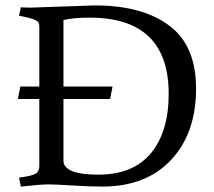

<svg xmlns="http://www.w3.org/2000/svg" viewBox="-20 -680 790 708"><path d="M95 -652 329 -660Q500 -660 598 -590Q703 -517 703 -353Q703 -189 611 -90.5Q519 8 357 8Q311 8 248 4Q185 0 157 0Q129 0 57 8L50 -25Q90 -30 107.5 -37.5Q125 -45 125 -69V-315H46L55 -361H125V-579Q125 -592 122.5 -596.5Q120 -601 110 -606Q97 -613 60 -620L50 -622L57 -653Q72 -652 95 -652ZM214 -88Q214 -36 342.5 -36Q471 -36 536.5 -115Q602 -194 602 -334Q602 -615 310 -615Q250 -615 214 -606V-361H395L386 -315H214Z"/></svg>

Font: Buenard
Style: Regular
Weight: 400
Designer: Gustavo Ibarra
Foundry: FontFuror
Version: Version 1.001 2011